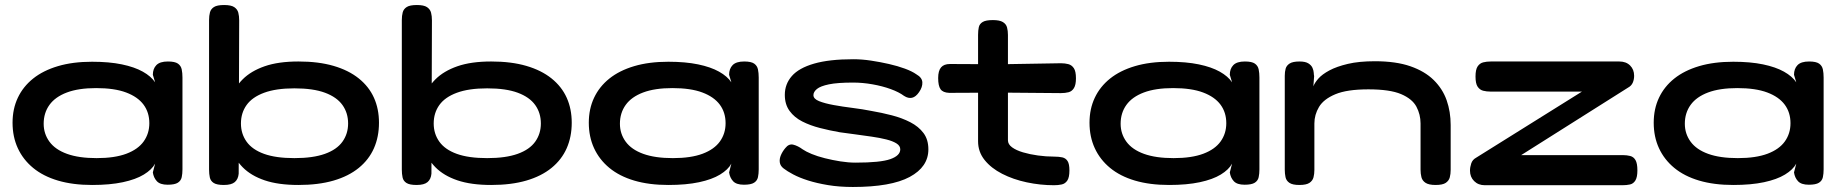

<svg xmlns="http://www.w3.org/2000/svg" viewBox="-20 -728 7339 765"><path d="M648 8Q618 8 605 -6Q592 -20 589 -41L598 -76Q585 -52 553 -32.5Q521 -13 469.5 -2Q418 9 347 9Q270 9 211 -8.5Q152 -26 112 -59Q72 -92 51 -137.5Q30 -183 30 -239Q30 -294 51 -338.5Q72 -383 112 -415Q152 -447 211 -464.5Q270 -482 347 -482Q415 -482 465.5 -471.5Q516 -461 549 -442.5Q582 -424 598 -400L589 -430Q589 -454 603 -468.5Q617 -483 649 -483Q677 -483 689 -474.5Q701 -466 704 -451.5Q707 -437 707 -419V-53Q707 -36 704 -22Q701 -8 688.5 0Q676 8 648 8ZM365 -98Q437 -98 483.5 -115.5Q530 -133 552.5 -164.5Q575 -196 575 -237Q575 -280 552 -311Q529 -342 482.5 -359.5Q436 -377 363 -377Q293 -377 246.5 -359.5Q200 -342 177 -310Q154 -278 154 -235Q154 -195 177 -163.5Q200 -132 247 -115Q294 -98 365 -98Z M1169 9Q1089 9 1034.5 -9.5Q980 -28 947 -61.5Q914 -95 899.5 -140.5Q885 -186 885 -241Q885 -291 899.5 -335Q914 -379 947 -412Q980 -445 1034.5 -464Q1089 -483 1169 -483Q1249 -483 1309 -465.5Q1369 -448 1409.5 -415.5Q1450 -383 1470 -338.5Q1490 -294 1490 -239Q1490 -183 1470 -137.5Q1450 -92 1409.5 -59Q1369 -26 1309 -8.5Q1249 9 1169 9ZM1153 -98Q1227 -98 1274.5 -115Q1322 -132 1344.5 -163.5Q1367 -195 1367 -236Q1367 -278 1344.5 -309.5Q1322 -341 1275 -358.5Q1228 -376 1153 -376Q1080 -376 1032.5 -358.5Q985 -341 962.5 -309.5Q940 -278 940 -236Q940 -195 962.5 -163.5Q985 -132 1032 -115Q1079 -98 1153 -98ZM872 9Q844 9 831.5 1Q819 -7 816 -21Q813 -35 813 -52V-648Q813 -665 816.5 -678.5Q820 -692 832.5 -700Q845 -708 873 -708Q901 -708 913.5 -699.5Q926 -691 929.5 -677.5Q933 -664 933 -647L931 -36Q929 -14 915.5 -2.5Q902 9 872 9Z M1937 9Q1857 9 1802.5 -9.5Q1748 -28 1715 -61.5Q1682 -95 1667.5 -140.5Q1653 -186 1653 -241Q1653 -291 1667.5 -335Q1682 -379 1715 -412Q1748 -445 1802.5 -464Q1857 -483 1937 -483Q2017 -483 2077 -465.5Q2137 -448 2177.5 -415.5Q2218 -383 2238 -338.5Q2258 -294 2258 -239Q2258 -183 2238 -137.5Q2218 -92 2177.5 -59Q2137 -26 2077 -8.5Q2017 9 1937 9ZM1921 -98Q1995 -98 2042.5 -115Q2090 -132 2112.5 -163.5Q2135 -195 2135 -236Q2135 -278 2112.5 -309.5Q2090 -341 2043 -358.5Q1996 -376 1921 -376Q1848 -376 1800.5 -358.5Q1753 -341 1730.5 -309.5Q1708 -278 1708 -236Q1708 -195 1730.5 -163.5Q1753 -132 1800 -115Q1847 -98 1921 -98ZM1640 9Q1612 9 1599.5 1Q1587 -7 1584 -21Q1581 -35 1581 -52V-648Q1581 -665 1584.5 -678.5Q1588 -692 1600.5 -700Q1613 -708 1641 -708Q1669 -708 1681.5 -699.5Q1694 -691 1697.5 -677.5Q1701 -664 1701 -647L1699 -36Q1697 -14 1683.5 -2.5Q1670 9 1640 9Z M2944 8Q2914 8 2901 -6Q2888 -20 2885 -41L2894 -76Q2881 -52 2849 -32.5Q2817 -13 2765.5 -2Q2714 9 2643 9Q2566 9 2507 -8.5Q2448 -26 2408 -59Q2368 -92 2347 -137.5Q2326 -183 2326 -239Q2326 -294 2347 -338.5Q2368 -383 2408 -415Q2448 -447 2507 -464.5Q2566 -482 2643 -482Q2711 -482 2761.5 -471.5Q2812 -461 2845 -442.5Q2878 -424 2894 -400L2885 -430Q2885 -454 2899 -468.5Q2913 -483 2945 -483Q2973 -483 2985 -474.5Q2997 -466 3000 -451.5Q3003 -437 3003 -419V-53Q3003 -36 3000 -22Q2997 -8 2984.5 0Q2972 8 2944 8ZM2661 -98Q2733 -98 2779.5 -115.5Q2826 -133 2848.5 -164.5Q2871 -196 2871 -237Q2871 -280 2848 -311Q2825 -342 2778.5 -359.5Q2732 -377 2659 -377Q2589 -377 2542.5 -359.5Q2496 -342 2473 -310Q2450 -278 2450 -235Q2450 -195 2473 -163.5Q2496 -132 2543 -115Q2590 -98 2661 -98Z M3378 17Q3324 17 3279 9.5Q3234 2 3199.5 -9Q3165 -20 3140.5 -33Q3116 -46 3102 -57Q3089 -67 3087 -81Q3085 -95 3091.5 -110Q3098 -125 3109 -138Q3123 -156 3141 -151.5Q3159 -147 3178 -133Q3191 -124 3214 -114.5Q3237 -105 3267 -97.5Q3297 -90 3328.5 -85Q3360 -80 3389 -80Q3488 -80 3527.5 -94Q3567 -108 3567 -133Q3567 -147 3552 -156.5Q3537 -166 3511 -172.5Q3485 -179 3453.5 -183.5Q3422 -188 3389 -192.5Q3356 -197 3326 -201Q3286 -208 3247 -218Q3208 -228 3176.5 -244Q3145 -260 3126 -286Q3107 -312 3107 -350Q3107 -393 3135 -425Q3163 -457 3223.5 -474.5Q3284 -492 3380 -492Q3414 -492 3450.5 -486.5Q3487 -481 3522 -473Q3557 -465 3585.5 -454.5Q3614 -444 3631 -432Q3654 -419 3655 -400Q3656 -381 3642 -361Q3629 -342 3614 -338.5Q3599 -335 3582 -346Q3562 -361 3529 -373Q3496 -385 3456.5 -392Q3417 -399 3379 -399Q3317 -399 3283 -392Q3249 -385 3235 -373.5Q3221 -362 3221 -349Q3221 -334 3243.5 -325Q3266 -316 3301.5 -309.5Q3337 -303 3377 -298Q3417 -293 3452 -286Q3493 -279 3533.5 -268.5Q3574 -258 3607 -241Q3640 -224 3659.5 -198Q3679 -172 3679 -133Q3679 -63 3604.5 -23Q3530 17 3378 17Z M4180 10Q4125 10 4071 -1.5Q4017 -13 3973 -35.5Q3929 -58 3903 -90.5Q3877 -123 3877 -165V-589Q3877 -607 3880 -620Q3883 -633 3895.5 -640.5Q3908 -648 3936 -648Q3963 -648 3976 -640Q3989 -632 3992.5 -618.5Q3996 -605 3996 -589V-169Q3996 -153 4012.5 -141Q4029 -129 4056 -121Q4083 -113 4115.5 -108.5Q4148 -104 4180 -104Q4199 -104 4212.5 -101Q4226 -98 4233.5 -86.5Q4241 -75 4241 -49Q4241 -21 4232.5 -8.5Q4224 4 4210 7Q4196 10 4180 10ZM3765 -473 3968 -472 4207 -476Q4223 -476 4236.5 -472.5Q4250 -469 4258.5 -456.5Q4267 -444 4267 -416Q4267 -390 4259 -377Q4251 -364 4237.5 -360.5Q4224 -357 4207 -357L3973 -359L3762 -358Q3737 -359 3727.5 -372.5Q3718 -386 3718 -417Q3718 -446 3729.5 -459.5Q3741 -473 3765 -473Z M4939 8Q4909 8 4896 -6Q4883 -20 4880 -41L4889 -76Q4876 -52 4844 -32.5Q4812 -13 4760.5 -2Q4709 9 4638 9Q4561 9 4502 -8.5Q4443 -26 4403 -59Q4363 -92 4342 -137.5Q4321 -183 4321 -239Q4321 -294 4342 -338.5Q4363 -383 4403 -415Q4443 -447 4502 -464.5Q4561 -482 4638 -482Q4706 -482 4756.5 -471.5Q4807 -461 4840 -442.5Q4873 -424 4889 -400L4880 -430Q4880 -454 4894 -468.5Q4908 -483 4940 -483Q4968 -483 4980 -474.5Q4992 -466 4995 -451.5Q4998 -437 4998 -419V-53Q4998 -36 4995 -22Q4992 -8 4979.5 0Q4967 8 4939 8ZM4656 -98Q4728 -98 4774.5 -115.5Q4821 -133 4843.5 -164.5Q4866 -196 4866 -237Q4866 -280 4843 -311Q4820 -342 4773.5 -359.5Q4727 -377 4654 -377Q4584 -377 4537.5 -359.5Q4491 -342 4468 -310Q4445 -278 4445 -235Q4445 -195 4468 -163.5Q4491 -132 4538 -115Q4585 -98 4656 -98Z M5157 9Q5130 9 5117.5 0.5Q5105 -8 5102 -22Q5099 -36 5099 -52V-426Q5099 -442 5102.5 -454.5Q5106 -467 5118.5 -475Q5131 -483 5158 -483Q5181 -483 5193 -475.5Q5205 -468 5209.5 -457.5Q5214 -447 5214.5 -437.5Q5215 -428 5216 -425L5213 -384Q5218 -398 5233 -415Q5248 -432 5277 -447.5Q5306 -463 5350.5 -473.5Q5395 -484 5458 -484Q5542 -484 5599.5 -464Q5657 -444 5692.5 -409Q5728 -374 5744 -328.5Q5760 -283 5760 -230V-51Q5760 -35 5756.5 -21.5Q5753 -8 5740.5 0.5Q5728 9 5700 9Q5673 9 5660 0.5Q5647 -8 5643.5 -22Q5640 -36 5640 -52V-236Q5640 -272 5623.5 -303Q5607 -334 5562.5 -353Q5518 -372 5432 -372Q5347 -372 5300.5 -352.5Q5254 -333 5235.5 -302Q5217 -271 5217 -236V-51Q5217 -35 5213.5 -21.5Q5210 -8 5197.5 0.5Q5185 9 5157 9Z M5896 10Q5870 10 5853.5 -6.5Q5837 -23 5837 -48Q5837 -62 5842 -77Q5847 -92 5862 -100L6283 -363H5920Q5903 -363 5889.5 -366.5Q5876 -370 5867.5 -382.5Q5859 -395 5859 -423Q5859 -451 5867.5 -463.5Q5876 -476 5889.5 -479.5Q5903 -483 5920 -483H6432Q6459 -483 6475 -467Q6491 -451 6491 -426Q6491 -411 6485.5 -398.5Q6480 -386 6467 -379L6041 -110H6445Q6462 -110 6475.5 -106.5Q6489 -103 6496.5 -90Q6504 -77 6504 -49Q6504 -22 6496 -9Q6488 4 6474.5 7Q6461 10 6444 10Z M7187 8Q7157 8 7144 -6Q7131 -20 7128 -41L7137 -76Q7124 -52 7092 -32.5Q7060 -13 7008.5 -2Q6957 9 6886 9Q6809 9 6750 -8.5Q6691 -26 6651 -59Q6611 -92 6590 -137.5Q6569 -183 6569 -239Q6569 -294 6590 -338.5Q6611 -383 6651 -415Q6691 -447 6750 -464.5Q6809 -482 6886 -482Q6954 -482 7004.5 -471.5Q7055 -461 7088 -442.5Q7121 -424 7137 -400L7128 -430Q7128 -454 7142 -468.5Q7156 -483 7188 -483Q7216 -483 7228 -474.5Q7240 -466 7243 -451.5Q7246 -437 7246 -419V-53Q7246 -36 7243 -22Q7240 -8 7227.5 0Q7215 8 7187 8ZM6904 -98Q6976 -98 7022.5 -115.5Q7069 -133 7091.5 -164.5Q7114 -196 7114 -237Q7114 -280 7091 -311Q7068 -342 7021.5 -359.5Q6975 -377 6902 -377Q6832 -377 6785.5 -359.5Q6739 -342 6716 -310Q6693 -278 6693 -235Q6693 -195 6716 -163.5Q6739 -132 6786 -115Q6833 -98 6904 -98Z"/></svg>

Font: Fredoka Expanded Medium
Style: Regular
Weight: 500
Width: 7
Designer: Ben Nathan
Foundry: Milena B. Brandão, Ben Nathan
Version: Version 2.001